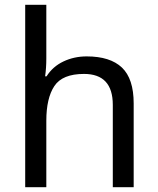

<svg xmlns="http://www.w3.org/2000/svg" viewBox="-20 -780 658 800"><path d="M173 -537Q173 -497 168 -462H174Q200 -503 244.5 -524Q289 -545 341 -545Q439 -545 488 -498.5Q537 -452 537 -349V0H450V-343Q450 -472 330 -472Q240 -472 206.5 -421.5Q173 -371 173 -277V0H85V-760H173Z"/></svg>

Font: Noto Sans Rejang
Style: Regular
Weight: 400
Designer: Monotype Design Team
Foundry: Monotype Imaging Inc.
Version: Version 2.001; ttfautohint (v1.8.4.7-5d5b)